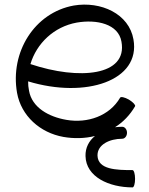

<svg xmlns="http://www.w3.org/2000/svg" viewBox="-20 -576 646 833"><path d="M510 -26C500 -26 489 -25 479 -24C514 -46 544 -77 566 -115C569 -120 557 -133 539 -144C521 -154 504 -158 501 -152C455 -73 360 -40 268 -56C192 -69 119 -109 106 -182C103 -196 102 -209 102 -223C352 -147 591 -226 559 -405C540 -516 418 -572 300 -552C129 -521 23 -349 54 -173C72 -73 154 0 255 18C301 26 348 25 392 14C366 35 350 65 351 101C353 192 454 237 555 237C561 237 566 221 566 200C566 179 561 162 555 162C485 162 405 160 403 99C402 51 456 26 510 26C522 26 531 14 531 0C531 -14 522 -26 510 -26ZM313 -478C400 -493 494 -472 507 -395C534 -247 324 -227 112 -298C139 -388 214 -460 313 -478Z"/></svg>

Font: Nupuram Light
Style: Regular
Weight: 300
Designer: Santhosh Thottingal (santhosh.thottingal@gmail.com)
Foundry: SMC
Version: Version 1.000